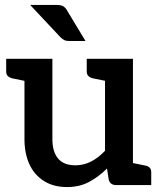

<svg xmlns="http://www.w3.org/2000/svg" viewBox="-20 -749 647 777"><path d="M251 8Q196 8 157 -17Q118 -42 98.5 -85.5Q79 -129 79 -186V-511H192V-186Q192 -135 215 -107.5Q238 -80 285 -80Q319 -80 349 -95.5Q379 -111 405 -139V-511H518V0H450Q426 0 420 -22L413 -67Q380 -34 341 -13Q302 8 251 8ZM492 0 504 -92 568 -79Q579 -77 585.5 -70.5Q592 -64 592 -52V0ZM105 -511 93 -419 29 -432Q18 -435 11.5 -441.5Q5 -448 5 -460V-511ZM432 -511 420 -419 356 -432Q344 -435 337.5 -441.5Q331 -448 331 -460V-511ZM102 -729H209Q228 -729 237 -723Q246 -717 253 -704L326 -583H262Q248 -583 240.5 -586.5Q233 -590 224 -599Z"/></svg>

Font: Aleo SemiBold
Style: Regular
Weight: 600
Designer: Alessio Laiso
Foundry: Alessio Laiso
Version: Version 2.001;gftools[0.9.29]